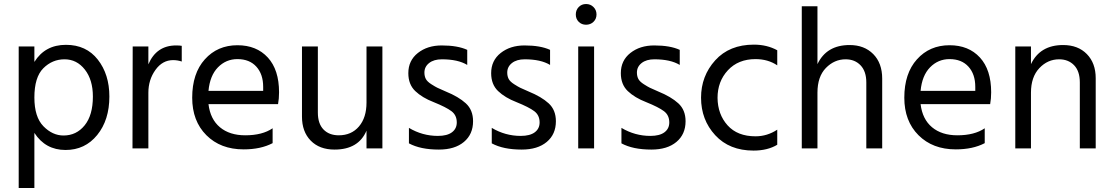

<svg xmlns="http://www.w3.org/2000/svg" viewBox="-20 -738 5537 955"><path d="M151 197H73V-507H151V-430Q204 -515 308 -515Q409 -515 466.5 -441.5Q524 -368 524 -258Q524 -141 463.5 -66.5Q403 8 306 8Q206 8 151 -77ZM151 -253Q151 -156 196 -110Q241 -64 296 -64Q360 -64 401 -114.5Q442 -165 442 -258Q442 -341 402 -392Q362 -443 301 -443Q240 -443 195.5 -398.5Q151 -354 151 -253Z M718 0H639L640 -507H718V-418Q758 -512 856 -512Q874 -512 884 -510V-432Q863 -439 841 -439Q788 -439 753 -390Q718 -341 718 -277Z M1336 -26Q1277 5 1192 5Q1077 5 1006.5 -65.5Q936 -136 936 -252Q936 -373 999 -443Q1062 -513 1161 -513Q1256 -513 1312 -452Q1368 -391 1368 -279Q1368 -247 1363 -220H1017Q1026 -145 1074 -105Q1122 -65 1200 -65Q1285 -65 1336 -100ZM1161 -444Q1104 -444 1064 -403Q1024 -362 1017 -286H1289V-306Q1289 -369 1255 -406.5Q1221 -444 1161 -444Z M1882 0H1803V-88Q1763 6 1644 6Q1569 6 1525.5 -38.5Q1482 -83 1482 -158V-507H1561V-178Q1561 -123 1589 -94Q1617 -65 1665 -65Q1728 -65 1765.5 -109Q1803 -153 1803 -228V-507H1882Z M2333 -135Q2333 -70 2287.5 -32Q2242 6 2163 6Q2071 6 2014 -25V-102Q2081 -62 2158 -62Q2204 -62 2228 -80Q2252 -98 2252 -129Q2252 -165 2225.5 -185Q2199 -205 2137 -230Q2080 -252 2045.5 -285Q2011 -318 2011 -374Q2011 -437 2058.5 -474.5Q2106 -512 2177 -512Q2256 -512 2304 -490V-415Q2258 -443 2178 -443Q2138 -443 2114.5 -424.5Q2091 -406 2091 -377Q2091 -359 2098 -345.5Q2105 -332 2125.5 -319Q2146 -306 2155.5 -301.5Q2165 -297 2197 -283Q2261 -257 2297 -224Q2333 -191 2333 -135Z M2745 -135Q2745 -70 2699.5 -32Q2654 6 2575 6Q2483 6 2426 -25V-102Q2493 -62 2570 -62Q2616 -62 2640 -80Q2664 -98 2664 -129Q2664 -165 2637.5 -185Q2611 -205 2549 -230Q2492 -252 2457.5 -285Q2423 -318 2423 -374Q2423 -437 2470.5 -474.5Q2518 -512 2589 -512Q2668 -512 2716 -490V-415Q2670 -443 2590 -443Q2550 -443 2526.5 -424.5Q2503 -406 2503 -377Q2503 -359 2510 -345.5Q2517 -332 2537.5 -319Q2558 -306 2567.5 -301.5Q2577 -297 2609 -283Q2673 -257 2709 -224Q2745 -191 2745 -135Z M2935 0H2856V-507H2935ZM2932 -703Q2947 -688 2947 -666Q2947 -644 2932 -629.5Q2917 -615 2895 -615Q2873 -615 2858.5 -629.5Q2844 -644 2844 -666Q2844 -688 2858.5 -703Q2873 -718 2895 -718Q2917 -718 2932 -703Z M3390 -135Q3390 -70 3344.5 -32Q3299 6 3220 6Q3128 6 3071 -25V-102Q3138 -62 3215 -62Q3261 -62 3285 -80Q3309 -98 3309 -129Q3309 -165 3282.5 -185Q3256 -205 3194 -230Q3137 -252 3102.5 -285Q3068 -318 3068 -374Q3068 -437 3115.5 -474.5Q3163 -512 3234 -512Q3313 -512 3361 -490V-415Q3315 -443 3235 -443Q3195 -443 3171.5 -424.5Q3148 -406 3148 -377Q3148 -359 3155 -345.5Q3162 -332 3182.5 -319Q3203 -306 3212.5 -301.5Q3222 -297 3254 -283Q3318 -257 3354 -224Q3390 -191 3390 -135Z M3846 -18Q3798 11 3728 11Q3608 11 3537.5 -65.5Q3467 -142 3467 -252Q3467 -360 3537.5 -438Q3608 -516 3730 -516Q3795 -516 3846 -488V-413Q3800 -444 3738 -444Q3652 -444 3600.5 -388.5Q3549 -333 3549 -251Q3550 -169 3599 -114.5Q3648 -60 3738 -60Q3796 -60 3846 -93Z M4368 0H4289V-328Q4289 -383 4260.5 -413Q4232 -443 4186 -443Q4130 -443 4088 -400Q4046 -357 4046 -277V0H3968V-707H4046V-419Q4091 -514 4206 -514Q4279 -514 4323.5 -469Q4368 -424 4368 -347Z M4878 -26Q4819 5 4734 5Q4619 5 4548.5 -65.5Q4478 -136 4478 -252Q4478 -373 4541 -443Q4604 -513 4703 -513Q4798 -513 4854 -452Q4910 -391 4910 -279Q4910 -247 4905 -220H4559Q4568 -145 4616 -105Q4664 -65 4742 -65Q4827 -65 4878 -100ZM4703 -444Q4646 -444 4606 -403Q4566 -362 4559 -286H4831V-306Q4831 -369 4797 -406.5Q4763 -444 4703 -444Z M5430 0H5351V-328Q5351 -384 5322.5 -413.5Q5294 -443 5248 -443Q5191 -443 5149.5 -399Q5108 -355 5108 -277V0H5030V-507H5108V-419Q5153 -514 5268 -514Q5342 -514 5386 -469Q5430 -424 5430 -349Z"/></svg>

Font: Hind Siliguri
Style: Regular
Weight: 400
Designer: Jyotish Sonowal
Foundry: Indian Type Foundry
Version: Version 1.000;PS 1.0;hotconv 1.0.86;makeotf.lib2.5.63406; tt